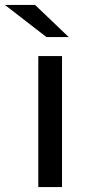

<svg xmlns="http://www.w3.org/2000/svg" viewBox="-64 -757 363 777"><path d="M187 0H91V-530H187ZM214 -607H124L-44 -737H78Z"/></svg>

Font: Argentum Novus
Style: Regular
Weight: 400
Designer: Julieta Ulanovsky
Foundry: Julieta Ulanovsky
Version: Version 7.20;July 27, 2021;FontCreator 13.0.0.2683 64-bit